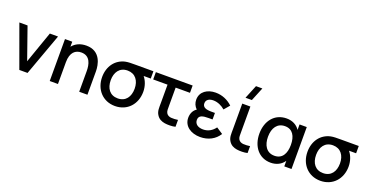

<svg xmlns="http://www.w3.org/2000/svg" viewBox="-31 -1551 4478 2323"><g transform="rotate(20 2208.0 -390.0)"><path d="M322 0 518 -540H412.5L269 -131L125.5 -540H20L216 0Z M713.5 0V-281C713.5 -409 775.5 -455.5 850.5 -455.5C965.5 -455.5 987 -349.5 987 -265.5V0H1093V-300C1093 -383.5 1065.5 -554.5 879.5 -554.5C801 -554.5 740.5 -525 701 -475.5V-540H607.5V0Z M1451 15C1609.5 15 1716 -104.5 1716 -263C1716 -336 1691.5 -400.5 1654.5 -446H1746V-540H1517.5C1464 -540 1421 -540 1388 -533C1264.5 -506.5 1186.5 -401 1186.5 -263C1186.5 -105.5 1291.5 15 1451 15ZM1451 -83.5C1351.5 -83.5 1297.5 -156 1297.5 -263C1297.5 -362 1347 -441.5 1451 -441.5C1552 -441 1605 -365.5 1605 -263C1605 -159.5 1553 -83.5 1451 -83.5Z M2090 4.5C2126.5 10.5 2188.5 10.5 2227 0V-88.5C2199 -84 2166 -82.5 2138.5 -84.5C2114 -87.5 2091 -96.5 2077.5 -120.5C2064 -143.5 2066.5 -172.5 2066.5 -217.5V-446H2251V-540H1777.5V-446H1962V-212.5C1962 -148 1957.5 -106.5 1983 -63.5C2010 -18 2049 -2.5 2090 4.5Z M2547 15C2652 15 2738.5 -32 2786.5 -111L2703.5 -165.5C2664.5 -113 2613.5 -83.5 2549.5 -83.5C2483 -83.5 2441 -115.5 2441 -167.5C2441 -228.5 2496 -236.5 2570 -236.5H2618V-320.5H2570.5C2505 -320.5 2457.5 -335 2457.5 -386.5C2457.5 -436 2500 -457 2549.5 -457C2605.5 -457 2661 -430.5 2700.5 -395.5L2761.5 -467C2704 -522 2629 -555 2544 -555C2440 -555 2350 -499.5 2350 -395.5C2350 -352 2365.5 -315 2397.5 -283C2355.5 -257 2334 -208.5 2334 -156.5C2334 -47.5 2430 15 2547 15Z M2902.5 -620H2984.5L3056 -795H2974ZM3018 4.5C3054.5 10.5 3116.5 10.5 3155 0V-88.5C3127 -84 3094 -82.5 3066.5 -84.5C3042 -87.5 3019 -96.5 3005.5 -120.5C2992 -143.5 2994.5 -172.5 2994.5 -217.5V-540H2890V-212.5C2890 -148 2885.5 -106.5 2911 -63.5C2938 -18 2977 -2.5 3018 4.5Z M3455 15C3530 15 3591.5 -17 3627.5 -71.5V0H3720.5V-540H3627.5V-469.5C3592 -523.5 3533 -555 3458 -555C3303 -555 3208.5 -433.5 3208.5 -270C3208.5 -108.5 3302 15 3455 15ZM3469.5 -79.5C3366.5 -79.5 3319.5 -164 3319.5 -269.5C3319.5 -384.5 3373 -460.5 3471 -460.5C3569.5 -460.5 3614 -382.5 3614 -270.5C3614 -158.5 3570 -79.5 3469.5 -79.5Z M4095 15C4253.5 15 4360 -104.5 4360 -263C4360 -336 4335.5 -400.5 4298.5 -446H4390V-540H4161.5C4108 -540 4065 -540 4032 -533C3908.5 -506.5 3830.5 -401 3830.5 -263C3830.5 -105.5 3935.5 15 4095 15ZM4095 -83.5C3995.5 -83.5 3941.5 -156 3941.5 -263C3941.5 -362 3991 -441.5 4095 -441.5C4196 -441 4249 -365.5 4249 -263C4249 -159.5 4197 -83.5 4095 -83.5Z"/></g></svg>

Font: Manrope SemiBold
Style: Regular
Weight: 600
Designer: Mikhail Sharanda
Foundry: Mikhail Sharanda
Version: Version 4.505